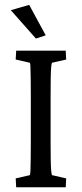

<svg xmlns="http://www.w3.org/2000/svg" viewBox="-20 -786 343 806"><path d="M47.9 0 45.9 -37.1 105.5 -50.8Q107.4 -55.7 107.9 -73.2Q108.4 -90.8 108.9 -121.1Q109.4 -151.4 109.4 -194.3V-377.9Q109.4 -421.9 108.9 -452.6Q108.4 -483.4 107.9 -501.5Q107.4 -519.5 105.5 -522.5L45.9 -536.1L47.9 -573.2H255.9L257.8 -536.1L198.2 -522.5Q196.3 -519.5 194.8 -503.4Q193.4 -487.3 192.9 -457Q192.4 -426.8 192.4 -377.9V-194.3Q192.4 -147.5 192.9 -117.2Q193.4 -86.9 194.8 -70.8Q196.3 -54.7 198.2 -50.8L257.8 -37.1L255.9 0ZM130.9 -624 25.4 -743.2 102.5 -765.6 171.9 -637.7Z"/></svg>

Font: Crimson Pro ExtraLight
Style: Regular
Weight: 400
Version: Version 1.002